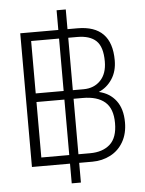

<svg xmlns="http://www.w3.org/2000/svg" viewBox="-60 -850 753 1000"><g transform="rotate(-5 316.5 -349.5)"><path d="M274 0H75V-699H274V-802H322V-699H374Q553 -699 553 -516Q553 -459 526 -418Q499 -377 456 -359Q513 -346 545.5 -303Q578 -260 578 -189Q578 -131 553.5 -88Q529 -45 486 -22.5Q443 0 391 0H322V103H274ZM274 -380V-654H128V-380ZM378 -380Q433 -380 467 -415.5Q501 -451 501 -515Q501 -591 468 -622.5Q435 -654 369 -654H322V-380ZM274 -45V-335H128V-45ZM383 -45Q449 -45 487.5 -79.5Q526 -114 526 -190Q526 -266 486 -300.5Q446 -335 370 -335H322V-45Z"/></g></svg>

Font: Prompt ExtraLight
Style: Regular
Weight: 275
Designer: Katatrad Team
Foundry: CadsonDemak
Version: Version 1.000